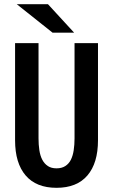

<svg xmlns="http://www.w3.org/2000/svg" viewBox="-20 -900 540 917"><path d="M250 -3Q153 -3 102.5 -62Q52 -121 52 -230V-694H164V-239Q164 -209 168 -182.5Q172 -156 182 -137Q192 -118 208.5 -107Q225 -96 250 -96Q275 -96 292 -107Q309 -118 318.5 -137Q328 -156 332 -182.5Q336 -209 336 -239V-694H448V-230Q448 -121 397.5 -62Q347 -3 250 -3ZM334 -744H231L60 -880H209Z"/></svg>

Font: D2Coding ligature
Style: Bold
Weight: 700
Monospace: yes
Designer: Yong-Rak Park; Jeong-Hwan Yoon; Sang-Min Lee;
Foundry: NHN Corporation
Version: Version 1.3.2; Build 20180524